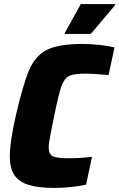

<svg xmlns="http://www.w3.org/2000/svg" viewBox="-20 -911 583 939"><path d="M28 -146Q28 -216 57 -344Q93 -501 123.5 -570.5Q154 -640 211 -668Q268 -696 383 -696Q425 -696 469.5 -691Q514 -686 540 -679L511 -544Q431 -551 402 -551Q343 -551 319 -540Q295 -529 281 -490.5Q267 -452 245 -344Q234 -291 226 -249Q218 -207 218 -191Q218 -157 238 -147Q258 -137 313 -137Q372 -137 430 -144L401 -8Q371 -1 327.5 3.5Q284 8 246 8Q168 8 120.5 -6.5Q73 -21 50.5 -54.5Q28 -88 28 -146ZM297 -745V-750L375 -891H543V-886L424 -745Z"/></svg>

Font: Saira Semi Condensed ExtraBold
Style: Italic
Weight: 800
Width: 4
Italic angle: -12°
Designer: Hector Gatti with collaboration of the Omnibus-Type team
Foundry: Omnibus-Type
Version: Version 1.001; ttfautohint (v1.8)